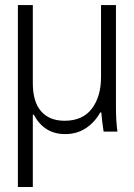

<svg xmlns="http://www.w3.org/2000/svg" viewBox="-20 -521 531 760"><path d="M379.9 -215.8V-501H439V-92.8Q439 -44.9 444.8 0H390.1Q383.3 -45.4 380.9 -76.2H377Q355 -36.6 319.6 -13.4Q284.2 9.8 237.8 9.8Q154.8 9.8 113.8 -66.9H109.9V219.2H50.8V-501H109.9V-191.9Q109.9 -118.2 142.6 -80.6Q175.3 -43 235.8 -43Q307.1 -43 343.5 -90.8Q379.9 -138.7 379.9 -215.8Z"/></svg>

Font: LT Hoop Light
Style: Regular
Weight: 300
Designer: Daniel Lyons
Foundry: LyonsType
Version: Version 1.000